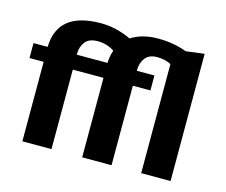

<svg xmlns="http://www.w3.org/2000/svg" viewBox="-71 -535 742 629"><g transform="rotate(15 300.0 -220.0)"><path d="M553.4 -431.5 491.1 -423.5Q447.5 -440.4 393.7 -440.4Q339.9 -440.4 302.5 -416.4Q251.8 -440.4 200.2 -440.4Q53.4 -440.4 50.7 -320.3H2.7V-269.6H50.7V0H149.5V-269.6H253.6V0H353.2V-269.6H412.8V-320.3H353.2V-323.8Q353.2 -347 366.1 -363.9Q379 -380.8 406.1 -380.8Q433.3 -380.8 453.7 -370.1V0H553.4ZM149.5 -320.3V-323.8Q149.5 -347 162.4 -363.9Q175.3 -380.8 205.5 -380.8Q235.8 -380.8 261.6 -363.9Q254.4 -343.4 253.6 -320.3Z"/></g></svg>

Font: Gidugu
Style: Regular
Weight: 400
Designer: Purushoth Kumar Guthula
Foundry: Silicon Andhra, USA.
Version: Version 1.0.5; ttfautohint (v1.2.25-373a) -l 7 -r 28 -G 50 -